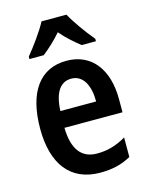

<svg xmlns="http://www.w3.org/2000/svg" viewBox="-117 -906 714 923"><g transform="rotate(-15 240.5 -444.0)"><path d="M305 -832H181C160 -791 112 -725 78 -684V-672H149C175 -692 212 -725 243 -761C273 -725 310 -694 338 -672H409V-684C372 -728 329 -788 305 -832ZM247 -618C116 -618 41 -518 41 -334C41 -162 116 -56 267 -56C326 -56 374 -67 420 -93V-190C370 -161 327 -149 275 -149C198 -149 157 -202 155 -309H444V-375C444 -521 373 -618 247 -618ZM247 -529C306 -529 335 -472 335 -392H157C161 -487 195 -529 247 -529Z"/></g></svg>

Font: Noto Sans Malayalam UI Condensed SemiBold
Style: Regular
Weight: 600
Width: 3
Designer: Jelle Bosma - Monotype Design Team
Foundry: Monotype Imaging Inc.
Version: Version 2.104